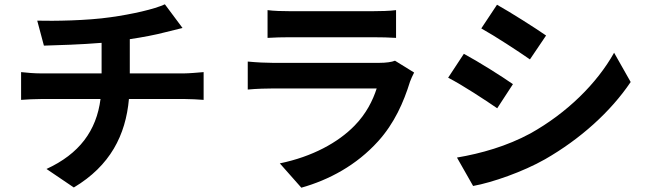

<svg xmlns="http://www.w3.org/2000/svg" viewBox="-20 -814 3020 892"><path d="M583 -473V-632C643 -641 702 -652 751 -665C768 -669 794 -676 828 -684L746 -794C696 -771 594 -748 494 -734C384 -718 229 -716 153 -718L184 -602C251 -604 356 -607 452 -615V-473H170C139 -473 105 -476 78 -479V-350C104 -352 141 -354 172 -354H447C428 -206 348 -99 196 -29L323 57C492 -44 564 -186 579 -354H838C865 -354 899 -352 926 -350V-479C904 -477 856 -473 835 -473Z M1815 -532C1801 -526 1774 -522 1742 -522H1247C1216 -522 1173 -524 1131 -528V-398C1173 -402 1223 -403 1247 -403H1730C1712 -347 1681 -285 1627 -230C1551 -152 1431 -86 1280 -55L1380 58C1508 22 1636 -46 1737 -158C1812 -241 1855 -338 1885 -435C1889 -446 1897 -464 1904 -477ZM1223 -638C1252 -640 1295 -641 1327 -641H1710C1746 -641 1793 -640 1820 -638V-767C1792 -763 1743 -762 1712 -762H1327C1293 -762 1251 -763 1223 -767Z M2289 -792 2216 -682C2282 -645 2386 -577 2442 -538L2517 -649C2465 -685 2355 -755 2289 -792ZM2103 -82 2178 50C2267 34 2410 -16 2512 -74C2676 -168 2817 -295 2910 -433L2833 -569C2753 -426 2614 -289 2444 -194C2335 -135 2215 -101 2103 -82ZM2135 -564 2062 -453C2130 -418 2233 -350 2290 -311L2363 -423C2312 -459 2202 -528 2135 -564Z"/></svg>

Font: Noto Sans Mono CJK JP Bold
Style: Regular
Weight: 700
Designer: Ryoko NISHIZUKA (kana & ideographs); Paul D. Hunt (Latin, Greek & Cyrillic); Wenlong ZHANG (bopomofo); Sandoll Communica
Foundry: Adobe Systems Incorporated
Version: Version 1.004;PS 1.004;hotconv 1.0.82;makeotf.lib2.5.63406